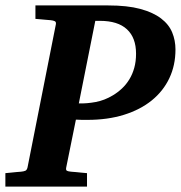

<svg xmlns="http://www.w3.org/2000/svg" viewBox="-37 -691 670 711"><path d="M612.8 -507.8Q612.8 -449.2 590.1 -401.4Q567.4 -353.5 524.9 -319.1Q482.4 -284.7 422.1 -265.9Q361.8 -247.1 287.1 -247.1H266.6Q254.4 -247.1 244.1 -248L208 -69.8Q206.5 -61 210.9 -58.6Q215.3 -56.2 226.1 -55.2Q234.9 -54.7 244.6 -53.7Q252.9 -52.7 263.4 -51.8Q273.9 -50.8 285.2 -49.8V0H-17.1V-49.8Q-6.3 -50.8 3.9 -51.8Q14.2 -52.7 22.5 -53.7Q31.7 -54.7 41 -55.2Q50.8 -56.2 56.6 -58.6Q62.5 -61 64.9 -70.8L169.9 -601.1Q171.4 -609.9 165.8 -612.5Q160.2 -615.2 150.9 -616.2Q142.1 -616.7 132.8 -617.7Q124.5 -618.7 114.3 -619.4Q104 -620.1 94.2 -621.1V-670.9H363.8Q434.6 -670.9 482.4 -658Q530.3 -645 559.3 -622.8Q588.4 -600.6 600.6 -571Q612.8 -541.5 612.8 -507.8ZM466.8 -492.2Q466.8 -551.3 433.1 -582.5Q399.4 -613.8 333 -613.8H315.9L254.9 -308.1Q284.2 -307.1 317.1 -313.2Q350.1 -319.3 380.9 -337.9Q398.9 -348.6 414.6 -363.3Q430.2 -377.9 441.9 -397Q453.6 -416 460.2 -439.7Q466.8 -463.4 466.8 -492.2Z"/></svg>

Font: Charis SIL Cyr
Style: Bold Italic
Weight: 700
Italic angle: -11°
Foundry: SIL International
Version: Version 5.000